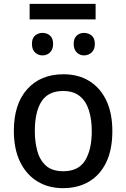

<svg xmlns="http://www.w3.org/2000/svg" viewBox="-20 -967 656 998"><path d="M307 11Q232 11 174.5 -24Q117 -59 84.5 -125.5Q52 -192 52 -287Q52 -426 121.5 -503.5Q191 -581 310 -581Q387 -581 444 -546Q501 -511 532.5 -445Q564 -379 564 -285Q564 -190 532.5 -124Q501 -58 443.5 -23.5Q386 11 307 11ZM309 -77Q388 -77 422.5 -133Q457 -189 457 -285Q457 -347 442 -394Q427 -441 394.5 -467.5Q362 -494 308 -494Q231 -494 196 -440Q161 -386 161 -285Q161 -233 173 -185.5Q185 -138 217 -107.5Q249 -77 309 -77ZM416 -679Q395 -679 379 -694.5Q363 -710 363 -739Q363 -768 379 -782Q395 -796 416 -796Q440 -796 456.5 -782Q473 -768 473 -739Q473 -710 456.5 -694.5Q440 -679 416 -679ZM201 -679Q178 -679 162 -694.5Q146 -710 146 -739Q146 -768 162 -782Q178 -796 201 -796Q224 -796 240 -782Q256 -768 256 -739Q256 -710 240 -694.5Q224 -679 201 -679ZM134 -866V-947H477V-866Z"/></svg>

Font: Menbere
Style: Regular
Weight: 400
Designer: Aleme Tadesse
Foundry: Sorkin Type Co
Version: Version 1.000